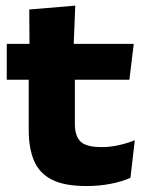

<svg xmlns="http://www.w3.org/2000/svg" viewBox="-20 -637 509 670"><path d="M281.3 12.2Q205.3 12.2 161.6 -9.8Q117.8 -31.8 99 -75.6Q80.2 -119.3 80.2 -183.5V-419.2H241.2V-205.4Q241.2 -163.1 260.7 -143.4Q280.1 -123.7 334.7 -123.7Q364.9 -123.7 395.4 -130.6Q425.9 -137.5 450.4 -147.6L435.2 -16.5Q405.5 -3.3 366.3 4.4Q327.1 12.2 281.3 12.2ZM3.6 -358.7V-484H446.7L431.5 -358.7ZM83 -472.2 82.1 -603.9 242.6 -617.3 236.8 -472.2Z"/></svg>

Font: Anek Gurmukhi Medium SemiExpanded
Style: Regular
Weight: 500
Width: 6
Version: Version 1.003